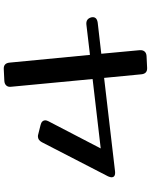

<svg xmlns="http://www.w3.org/2000/svg" viewBox="89 -847 800 1018"><g transform="rotate(90 489.0 -338.0)"><path d="M440 3Q442 19 433.5 28.5Q425 38 409 39L347 42Q315 44 312 11L271 -415L110 -396Q80 -393 72 -422Q66 -451 100 -456L265 -475L246 -679Q245 -695 253 -704.5Q261 -714 277 -715L339 -718Q371 -720 374 -687L393 -490L889 -548Q920 -551 920 -529Q920 -523 915 -511L734 -160Q723 -139 703 -139Q700 -139 697 -139.5Q694 -140 691 -141L643 -153Q618 -159 618 -179Q618 -185 623 -195L767 -472L399 -429Z"/></g></svg>

Font: Yusei Magic
Style: Regular
Weight: 400
Designer: Tanukizamurai
Foundry: Yusei Magic Project
Version: Version 1.200